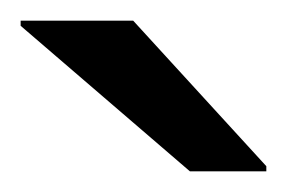

<svg xmlns="http://www.w3.org/2000/svg" viewBox="-20 -753 278 186"><path d="M164 -587 0 -728V-733H109L238 -592V-587Z"/></svg>

Font: Saira Expanded Medium
Style: Regular
Weight: 500
Width: 7
Designer: Hector Gatti with collaboration of the Omnibus-Type team
Foundry: Omnibus-Type
Version: Version 1.100; ttfautohint (v1.8.3)